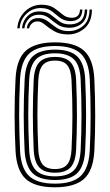

<svg xmlns="http://www.w3.org/2000/svg" viewBox="-20 -788 466 816"><path d="M213.8 8Q126.5 8 88.2 -28.8Q50 -65.5 46 -147.5Q42.2 -222.5 42 -296.4Q41.8 -370.2 46 -452.5Q50.2 -537.8 90.4 -572.9Q130.5 -608 213.8 -608Q298.5 -608 337.6 -572.1Q376.8 -536.2 381 -452.2Q384.5 -374.8 384.6 -298.8Q384.8 -222.8 381 -147.5Q376.5 -62.2 336.4 -27.1Q296.2 8 213.8 8ZM213.8 -7.5Q288.5 -7.5 323 -40.1Q357.5 -72.8 361.5 -148.8Q365 -220.2 365.1 -294.4Q365.2 -368.5 361.5 -451.2Q357.8 -527 323.4 -559.8Q289 -592.5 213.8 -592.5Q138.5 -592.5 103.9 -560Q69.2 -527.5 65.2 -451.2Q61 -365 61.4 -293.6Q61.8 -222.2 65.2 -148.5Q69 -73.2 103.2 -40.4Q137.5 -7.5 213.8 -7.5ZM213.8 -23Q146.8 -23 117.4 -53Q88 -83 84.5 -150Q81 -226 80.8 -297.1Q80.5 -368.2 84.8 -450.2Q88.2 -519.2 118.8 -548.1Q149.2 -577 213.8 -577Q278.5 -577 308.6 -547.9Q338.8 -518.8 342 -450.5Q345.8 -370.8 345.9 -299.1Q346 -227.5 342 -149.8Q338.5 -81.8 308.6 -52.4Q278.8 -23 213.8 -23ZM213.8 -38.5Q269 -38.5 294.4 -64.6Q319.8 -90.8 322.8 -151.5Q326.2 -223.8 326.4 -294.4Q326.5 -365 322.8 -449Q320 -511 293.8 -536.2Q267.5 -561.5 213.8 -561.5Q156.8 -561.5 131.9 -534.8Q107 -508 104 -448.8Q100.2 -372.8 100.1 -302Q100 -231.2 104 -150.5Q107 -90.2 132.6 -64.4Q158.2 -38.5 213.8 -38.5ZM213.8 -54Q168 -54 147 -76.6Q126 -99.2 123.2 -151Q119.8 -229.5 119.6 -299.4Q119.5 -369.2 123.2 -448.2Q126 -501.5 147.5 -523.8Q169 -546 213.8 -546Q259 -546 280 -523.4Q301 -500.8 303.5 -448.2Q307.2 -363 307 -292.5Q306.8 -222 303.5 -152Q300.8 -99.2 279.8 -76.6Q258.8 -54 213.8 -54ZM213.8 -69.5Q249 -69.5 265.4 -88.9Q281.8 -108.2 284 -152.8Q287.5 -224.8 287.8 -292.9Q288 -361 284 -447.2Q282 -491 265.9 -510.8Q249.8 -530.5 213.8 -530.5Q177.2 -530.5 161.1 -510.6Q145 -490.8 142.8 -447.5Q139 -367.5 139 -299.6Q139 -231.8 142.8 -151.8Q145 -108.5 161.2 -89Q177.5 -69.5 213.8 -69.5ZM53.5 -667.5Q56.8 -712.2 88.2 -741.2Q119.8 -770.2 163.5 -767.8Q192.8 -766.2 211.2 -753.2Q229.8 -740.2 245.1 -727.1Q260.5 -714 280 -712.8Q297 -711.2 308.1 -718.9Q319.2 -726.5 320 -747.5H330.2Q329.5 -720.5 314.4 -708.8Q299.2 -697 276 -698.5Q251 -699.8 234.6 -712.9Q218.2 -726 201.8 -739Q185.2 -752 160 -753.5Q121.5 -756 94 -730.9Q66.5 -705.8 63.5 -667.5ZM73.8 -667.5Q76 -699 98 -720.4Q120 -741.8 153.8 -739.2Q179.2 -738 196.5 -724.9Q213.8 -711.8 230.5 -698.6Q247.2 -685.5 271 -684.5Q301.5 -682.8 320.8 -697.9Q340 -713 340.2 -747.5H350.5Q350.2 -706.2 326.8 -687.4Q303.2 -668.5 269 -670.2Q242 -671.5 223.6 -684.5Q205.2 -697.5 189 -710.6Q172.8 -723.8 151.5 -725.2Q121.8 -727 103.8 -709.5Q85.8 -692 83.8 -667.5ZM94 -667.5Q95.2 -685.2 109 -699Q122.8 -712.8 147.8 -711Q167.8 -709.8 184.5 -696.6Q201.2 -683.5 220.1 -670.4Q239 -657.2 265.5 -656Q303.8 -654 332 -676.9Q360.2 -699.8 360.5 -747.5H370.8Q370.2 -692.8 337.5 -666.1Q304.8 -639.5 262.8 -641.8Q231.2 -643 209.2 -656.1Q187.2 -669.2 171.8 -682.4Q156.2 -695.5 143.8 -696.8Q126.8 -698.5 115.8 -688.4Q104.8 -678.2 104 -667.5Z"/></svg>

Font: Big Shoulders Inline Text SemiBold
Style: Regular
Weight: 600
Designer: Patric King
Foundry: XO Type Co
Version: Version 1.000